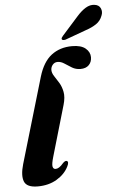

<svg xmlns="http://www.w3.org/2000/svg" viewBox="-62 -980 650 1034"><g transform="rotate(-5 263.0 -463.0)"><path d="M349 -725Q397.5 -725 421.5 -705Q445.5 -685 445.5 -657Q445.5 -631 429.5 -614.8Q413.5 -598.5 384 -598.5Q359 -598.5 338.8 -610.5Q318.5 -622.5 300.5 -634.8Q282.5 -647 264 -647Q248 -647 237.8 -635.2Q227.5 -623.5 227 -607.5Q227 -590.5 238.5 -573.2Q250 -556 263.2 -534.5Q276.5 -513 282.2 -483.8Q288 -454.5 276 -413.5L197 -142.5Q185 -102 188 -88Q191 -74 203.5 -74Q213 -74 223.2 -80.5Q233.5 -87 247 -103Q259 -114.5 267 -111.5Q279.5 -106.5 267 -81.5Q247 -41 203 -14.8Q159 11.5 99.5 11.5Q40.5 11.5 27.2 -21.5Q14 -54.5 31.5 -115L167.5 -576Q191 -654.5 237.2 -689.8Q283.5 -725 349 -725ZM392 -882Q416.5 -910 440.8 -924.8Q465 -939.5 489 -936Q513.5 -933 521.8 -913.8Q530 -894.5 521.5 -875Q511.5 -847 487.5 -831Q463.5 -815 431.5 -804.5L317.5 -763Q312 -761.5 306 -761.8Q300 -762 297.5 -766Q295.5 -770 298.2 -775Q301 -780 305.5 -785Z"/></g></svg>

Font: Fraunces 72pt S000
Style: Bold Italic
Weight: 700
Italic angle: -16°
Version: Version 1.000; ttfautohint (v1.8.3)